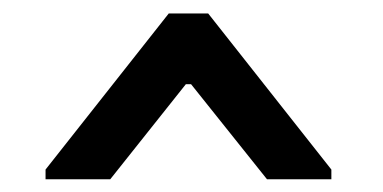

<svg xmlns="http://www.w3.org/2000/svg" viewBox="-20 -783 579 290"><path d="M480.5 -512.2H383.3L268.6 -655.8H260.7L146.5 -512.2H48.8V-526.9L234.9 -762.7H294.4L480.5 -526.9Z"/></svg>

Font: NoticiaText-Bold
Style: Bold
Weight: 700
Designer: JM Sole
Foundry: JM Sole
Version: Version 1.003